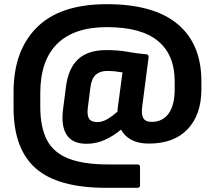

<svg xmlns="http://www.w3.org/2000/svg" viewBox="-20 -715 1030 920"><path d="M489 185Q257 185 151 91.5Q45 -2 45 -198V-275Q45 -472 156.5 -583.5Q268 -695 492 -695Q716 -695 830.5 -600Q945 -505 945 -325V-288Q945 -166 879.5 -96.5Q814 -27 693 -27Q644 -27 610.5 -44.5Q577 -62 560 -94Q523 -63 481.5 -44.5Q440 -26 395 -26Q328 -26 300 -68Q272 -110 282 -190L296 -299Q307 -387 354 -431Q401 -475 490 -475Q546 -475 589.5 -467Q633 -459 680 -455Q694 -454 692 -440L662 -209Q656 -169 666 -150Q676 -131 707 -131Q759 -131 788 -171Q817 -211 817 -287V-325Q817 -453 736.5 -519Q656 -585 492 -585Q335 -585 254 -505Q173 -425 173 -269V-204Q173 -105 205 -44Q237 17 309 45Q381 73 500 73H638Q651 73 651 85V172Q651 185 638 185ZM401 -200Q396 -164 406.5 -147Q417 -130 447 -130Q470 -130 494 -144Q518 -158 543 -180Q543 -192 545 -204L567 -368Q551 -371 532 -373Q513 -375 493 -375Q460 -375 439.5 -357.5Q419 -340 413 -295Z"/></svg>

Font: Sofia Sans ExtraBold
Style: Regular
Weight: 800
Designer: Botio Nikoltchev, Ani Petrova
Foundry: lettersoup
Version: Version 4.101; ttfautohint (v1.8.4.7-5d5b)